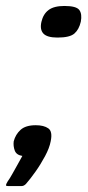

<svg xmlns="http://www.w3.org/2000/svg" viewBox="-41 -509 295 644"><path d="M230 -436Q224 -410 208.5 -396.5Q193 -383 152 -383Q117 -383 104.5 -396.5Q92 -410 98 -436Q104 -462 122 -475.5Q140 -489 175 -489Q215 -489 225 -475.5Q235 -462 230 -436ZM129 -35Q125 -13 110 15Q95 43 77.5 67.5Q60 92 46 108Q39 115 32 115Q21 115 9 115Q-3 115 -15 115Q-21 115 -21 112Q-21 109 -15 99Q-9 91 0 75Q9 59 18.5 42Q28 25 34 14Q14 11 8.5 -4Q3 -19 5 -35Q11 -58 28 -73.5Q45 -89 79 -89Q106 -89 121 -78.5Q136 -68 129 -35Z"/></svg>

Font: Glory
Style: Bold Italic
Weight: 700
Italic angle: -12°
Version: Version 1.011